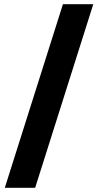

<svg xmlns="http://www.w3.org/2000/svg" viewBox="-20 -810 468 921"><path d="M427.5 -790 148.6 90.9H3L281.9 -790Z"/></svg>

Font: Hepta Slab ExtraLight
Style: Regular
Weight: 200
Designer: Michael LaGattuta
Foundry: Michael LaGattuta
Version: Version 1.100